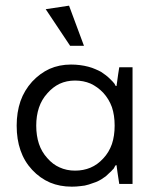

<svg xmlns="http://www.w3.org/2000/svg" viewBox="-20 -662 564 691"><path d="M396.5 -352.5Q394.5 -355.5 391.6 -361.3Q388.7 -365.2 384.8 -369.1Q379.9 -374 374 -379.9Q368.2 -385.7 360.4 -391.6Q352.5 -397.5 343.8 -403.3Q335 -408.2 323.2 -413.1Q312.5 -418 297.9 -421.9Q283.2 -425.8 267.6 -427.7Q252 -429.7 235.4 -429.7Q193.4 -429.7 158.2 -414.1Q124 -398.4 95.7 -368.2Q67.4 -336.9 53.7 -297.9Q40 -257.8 40 -210Q40 -160.2 53.7 -121.1Q67.4 -81.1 95.7 -50.8Q124 -20.5 160.2 -4.9Q195.3 9.8 238.3 9.8Q254.9 9.8 269.5 7.8Q285.2 6.8 299.8 2Q314.5 -2.9 325.2 -6.8Q336.9 -11.7 344.7 -16.6Q352.5 -21.5 360.4 -27.3Q367.2 -33.2 374 -40Q380.9 -45.9 384.8 -50.8Q389.6 -54.7 390.6 -57.6Q392.6 -60.5 393.6 -63.5Q394.5 -65.4 396.5 -67.4Q397.5 -67.4 399.4 -67.4Q401.4 -49.8 409.2 0Q420.9 0 457 0Q457 -105.5 457 -419.9Q445.3 -419.9 409.2 -419.9Q406.2 -403.3 399.4 -352.5Q398.4 -352.5 396.5 -352.5ZM392.6 -210Q392.6 -172.9 382.8 -143.6Q372.1 -113.3 351.6 -91.8Q331.1 -69.3 305.7 -58.6Q280.3 -47.9 250 -47.9Q219.7 -47.9 194.3 -59.6Q169.9 -70.3 150.4 -92.8Q129.9 -115.2 120.1 -144.5Q110.4 -173.8 110.4 -210Q110.4 -245.1 120.1 -274.4Q129.9 -303.7 150.4 -326.2Q169.9 -348.6 194.3 -360.4Q219.7 -372.1 250 -372.1Q280.3 -372.1 305.7 -361.3Q331.1 -349.6 351.6 -328.1Q372.1 -305.7 382.8 -276.4Q392.6 -247.1 392.6 -210ZM232.4 -497.1Q244.1 -497.1 282.2 -497.1Q268.6 -533.2 228.5 -641.6Q208 -638.7 144.5 -628.9Q167 -595.7 232.4 -497.1Z"/></svg>

Font: TextaAlt
Style: Regular
Weight: 400
Designer: Daniel Hernandez & Miguel Hernandez
Version: Version 1.005;com.myfonts.easy.latinotype.texta.alt-regular.